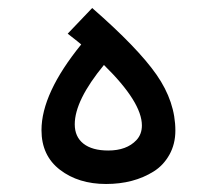

<svg xmlns="http://www.w3.org/2000/svg" viewBox="-20 -459 540 479"><path d="M166.5 -148.9Q166.5 -117.7 188.2 -100.6Q210 -83.5 250 -83.5Q295.9 -83.5 320.3 -109.4Q334 -124 334 -146Q334 -204.1 239.3 -296.9Q166.5 -208.5 166.5 -148.9ZM83.5 -134.3Q83.5 -226.1 182.6 -348.1Q180.2 -350.6 148.9 -375L210 -439Q323.7 -339.8 370.6 -272.5Q417.5 -205.1 417.5 -133.3Q417.5 -99.6 402.6 -73Q387.7 -46.4 363.3 -31.2Q313.5 0 244.6 0Q175.8 0 129.6 -35.4Q83.5 -70.8 83.5 -134.3Z"/></svg>

Font: GanjNamehSans
Style: Regular
Weight: 400
Designer: Mohammad Saleh Souzanchi
Foundry: http://font-store.ir
Version: Version:0.0.4;RFB:1.2.5;Building:2016-12-11 09:43:53.670092